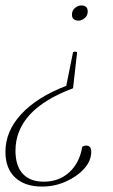

<svg xmlns="http://www.w3.org/2000/svg" viewBox="-46 -504 416 707"><path d="M231 -314Q232 -314 238 -312L223 -179Q11 -100 11 51Q11 107 38 136Q65 165 115 165Q171 165 209 130.5Q247 96 257 36Q265 32 271 32Q290 32 290 55Q290 88 264 117Q238 146 196.5 164.5Q155 183 109 183Q45 183 9.5 149.5Q-26 116 -26 55Q-26 -21 32.5 -84Q91 -147 198 -188L223 -312Q225 -313 227 -313.5Q229 -314 231 -314ZM253 -484Q277 -484 277 -462Q277 -446 265.5 -437Q254 -428 244 -428Q219 -428 219 -450Q219 -466 230.5 -475Q242 -484 253 -484Z"/></svg>

Font: Petrona Thin
Style: Italic
Weight: 100
Italic angle: -9°
Designer: Ringo R. Seeber
Foundry: Ringo R. Seeber
Version: Version 2.001; ttfautohint (v1.8.3)